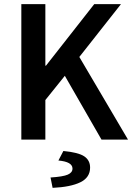

<svg xmlns="http://www.w3.org/2000/svg" viewBox="-20 -674 638 927"><path d="M83 0V-654H199V-357H202L435 -654H564L363 -399L598 0H470L293 -308L199 -191V0ZM234 233 224 183Q285 179 307.5 169Q330 159 330 140Q330 107 262 101L286 55Q359 62 387 81Q415 100 415 135Q415 183 368 206Q321 229 234 233Z"/></svg>

Font: CV Source Sans Light
Style: Bold
Weight: 600
Designer: Paul D. Hunt
Foundry: Adobe Systems Incorporated
Version: Version 3.001